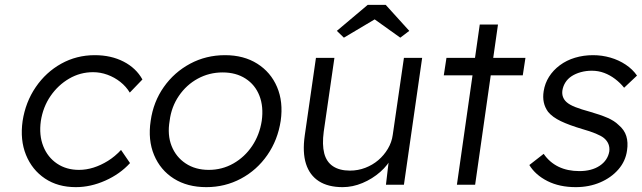

<svg xmlns="http://www.w3.org/2000/svg" viewBox="-20 -760 2641 790"><path d="M292 10Q218 10 165 -25.5Q112 -61 87 -122.5Q62 -184 73 -262Q85 -340 127 -401.5Q169 -463 232 -498Q295 -533 370 -533Q437 -533 488.5 -506.5Q540 -480 566 -433L514 -379Q499 -404 475 -423Q451 -442 422 -452.5Q393 -463 363 -463Q310 -463 264.5 -436.5Q219 -410 188 -365Q157 -320 148 -262Q140 -204 158 -158.5Q176 -113 214.5 -87Q253 -61 305 -61Q335 -61 365 -70.5Q395 -80 424 -98Q453 -116 478 -143L515 -89Q474 -44 413.5 -17Q353 10 292 10Z M829 10Q751 10 695.5 -25Q640 -60 614 -122Q588 -184 600 -263Q611 -341 654 -402Q697 -463 762.5 -498Q828 -533 906 -533Q983 -533 1038.5 -498Q1094 -463 1120 -402Q1146 -341 1135 -263Q1123 -184 1080 -122Q1037 -60 971.5 -25Q906 10 829 10ZM839 -61Q894 -61 940.5 -87.5Q987 -114 1017.5 -159.5Q1048 -205 1057 -263Q1065 -321 1047.5 -366Q1030 -411 990.5 -436.5Q951 -462 896 -462Q841 -462 794 -436.5Q747 -411 716 -365.5Q685 -320 678 -263Q668 -205 686 -159.5Q704 -114 744 -87.5Q784 -61 839 -61Z M1390 10Q1330 10 1292 -14.5Q1254 -39 1239 -86Q1224 -133 1234 -203L1280 -522H1356L1312 -218Q1305 -165 1314 -129.5Q1323 -94 1350 -76Q1377 -58 1420 -58Q1453 -58 1483 -69.5Q1513 -81 1536.5 -101Q1560 -121 1576 -148Q1592 -175 1596 -205L1642 -522H1717L1642 0H1568L1581 -110L1594 -116Q1577 -81 1544.5 -52.5Q1512 -24 1471.5 -7Q1431 10 1390 10ZM1395 -605 1366 -633 1493 -740H1567L1664 -633L1627 -605L1508 -690H1538Z M1860 0 1954 -659H2029L1935 0ZM1806 -450 1817 -522H2142L2131 -450Z M2349 10Q2282 10 2232.5 -15Q2183 -40 2158 -81L2217 -127Q2241 -92 2278 -74Q2315 -56 2364 -56Q2389 -56 2410 -61.5Q2431 -67 2447.5 -78Q2464 -89 2474 -104Q2484 -119 2487 -137Q2491 -170 2465 -192Q2454 -201 2431 -210.5Q2408 -220 2376 -229Q2322 -245 2287.5 -261.5Q2253 -278 2235 -300Q2222 -318 2217.5 -339Q2213 -360 2217 -385Q2222 -417 2239 -444Q2256 -471 2283.5 -491.5Q2311 -512 2346 -522.5Q2381 -533 2420 -533Q2457 -533 2491.5 -523Q2526 -513 2554.5 -494Q2583 -475 2601 -449L2548 -399Q2532 -419 2511 -435Q2490 -451 2466 -460Q2442 -469 2415 -469Q2391 -469 2369.5 -463Q2348 -457 2332 -446.5Q2316 -436 2306.5 -421Q2297 -406 2294 -388Q2292 -373 2296.5 -361Q2301 -349 2311 -340Q2323 -329 2347 -319.5Q2371 -310 2408 -300Q2450 -288 2479 -275.5Q2508 -263 2525 -246Q2549 -226 2557 -200Q2565 -174 2560 -141Q2554 -97 2524.5 -63Q2495 -29 2449.5 -9.5Q2404 10 2349 10Z"/></svg>

Font: Lexend Light
Style: Italic
Weight: 300
Italic angle: -8.13011°
Designer: Bonnie Shaver-Troup, Thomas Jockin
Foundry: Lexend
Version: Version 1.007